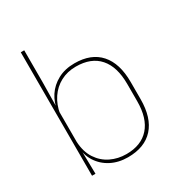

<svg xmlns="http://www.w3.org/2000/svg" viewBox="-161 -775 837 895"><g transform="rotate(-30 257.0 -327.0)"><path d="M270 9.5Q220 9.5 180.2 -11Q140.5 -31.5 117 -68.5Q93.5 -105.5 93 -155.5H87L98 -172Q101 -117.5 125.2 -80.8Q149.5 -44 187.8 -25.5Q226 -7 271 -7Q351 -7 394 -55.5Q437 -104 437 -196V-288.5Q437 -381 394.2 -429.8Q351.5 -478.5 269.5 -478.5Q223.5 -478.5 187 -459Q150.5 -439.5 127 -404.5Q103.5 -369.5 96 -323L87 -341.5H92.5Q97.5 -384 120.2 -418.8Q143 -453.5 181.5 -474.2Q220 -495 271.5 -495Q361 -495 408.2 -441.8Q455.5 -388.5 455.5 -288.5V-196Q455.5 -96 407.8 -43.2Q360 9.5 270 9.5ZM81 0V-664.5H99.5V-494.5L97.5 -356L98 -346.5V-138L97 -130.5L99.5 0Z"/></g></svg>

Font: Anek Odia Thin
Style: Regular
Weight: 250
Version: Version 1.003